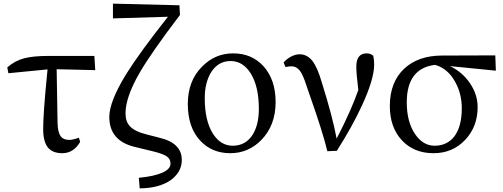

<svg xmlns="http://www.w3.org/2000/svg" viewBox="-20 -827 2764 1054"><path d="M322 14Q268 14 242.5 -18Q217 -50 217 -119Q217 -201 237 -405Q240 -433 241 -446L26 -425L20 -457Q62 -494 113 -507Q161 -520 247 -520H498L503 -442L291 -447L296 -152Q297 -100 314 -78Q328 -59 361 -59Q379 -59 413 -71L420 -48Q384 14 322 14Z M747 207 742 149Q826 141 871 121Q916 101 916 72Q916 48 899 34Q878 18 821 4L718 -21Q580 -55 580 -185Q580 -269 672 -419Q746 -538 902 -735L600 -726V-807L965 -798L968 -745Q809 -536 745 -425Q669 -293 669 -204Q669 -160 693 -134Q720 -105 785 -89L855 -71Q978 -42 978 51Q978 115 921 159Q857 206 747 207Z M1080 -54Q1011 -127 1011 -256Q1011 -383 1089 -461Q1160 -534 1260 -534Q1361 -534 1425 -465Q1493 -391 1493 -267Q1493 -139 1415 -59Q1344 14 1244 14Q1144 14 1080 -54ZM1258 -27Q1327 -27 1366 -86Q1401 -141 1401 -229Q1401 -351 1357 -423Q1314 -492 1246 -492Q1179 -492 1140 -432Q1104 -375 1104 -288Q1104 -164 1149 -93Q1191 -27 1258 -27Z M1777 3Q1751 -104 1684 -294Q1669 -339 1661 -361Q1643 -417 1626 -439Q1607 -463 1581 -463Q1567 -463 1547 -459L1537 -484Q1554 -504 1578 -516.5Q1602 -529 1625 -529Q1665 -529 1694 -494Q1723 -457 1747 -373Q1805 -189 1828 -66Q1909 -223 1947 -333Q1936 -422 1936 -461Q1936 -534 1993 -534Q2014 -534 2029 -521Q2034 -499 2034 -473Q2034 -393 1968 -250Q1915 -134 1829 1Z M2360 14Q2252 14 2186 -57Q2120 -128 2120 -245Q2120 -377 2200 -451Q2276 -521 2403 -522L2699 -523L2702 -439L2450 -464Q2518 -432 2560 -370Q2602 -308 2602 -239Q2602 -131 2533 -58.5Q2464 14 2360 14ZM2366 -27Q2434 -27 2474 -78Q2515 -132 2515 -233Q2515 -312 2479 -377Q2439 -451 2368 -471Q2213 -452 2213 -265Q2213 -156 2260 -89Q2303 -27 2366 -27Z"/></svg>

Font: GenRyuMin TW M
Style: Regular
Weight: 500
Version: Version 1.501;PS 1;hotconv 16.6.51;makeotf.lib2.5.65220